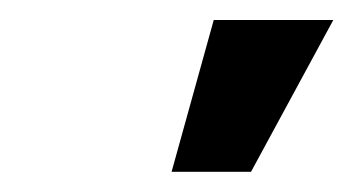

<svg xmlns="http://www.w3.org/2000/svg" viewBox="-20 -777 351 189"><path d="M148.9 -607.9 190.4 -757.3H308.1L227.1 -607.9Z"/></svg>

Font: Inter 18pt SemiBold
Style: Italic
Weight: 600
Italic angle: -9.3988°
Designer: Rasmus Andersson
Foundry: rsms
Version: Version 4.001;git-66647c0bb